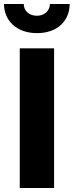

<svg xmlns="http://www.w3.org/2000/svg" viewBox="-25 -942 369 962"><path d="M-5 -922C-5 -841 56 -776 160 -776C266 -776 324 -841 324 -922H225C225 -888 197 -863 160 -863C121 -863 94 -888 94 -922ZM74 -700V0H246V-700Z"/></svg>

Font: Jost
Style: Bold
Weight: 700
Version: Version 3.710